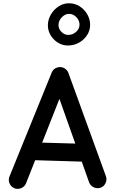

<svg xmlns="http://www.w3.org/2000/svg" viewBox="-20 -1115 712 1194"><path d="M67.4 54.7Q46.9 45.4 38.6 23.4Q30.3 1.5 39.6 -19L302.2 -665.5Q312 -687.5 335.4 -695.1Q358.9 -702.6 379.9 -690.9Q398.4 -680.2 404.8 -663.1L638.2 -20.5Q646.5 0.5 637.2 22Q627.9 43.5 606.9 51.8Q585.9 59.6 564.5 50.5Q543 41.5 534.7 20.5L488.3 -109.9L198.7 -118.7L141.1 26.9Q131.8 47.4 110.1 55.7Q88.4 64 67.4 54.7ZM349.6 -500 242.2 -228 448.2 -222.2ZM540.5 -960.4Q540.5 -925.3 521.2 -896Q502 -866.7 470.7 -849.4Q439.5 -832 402.3 -832Q369.1 -832 340.8 -849.4Q312.5 -866.7 295.2 -895.3Q277.8 -923.8 277.8 -957Q277.8 -993.2 296.4 -1024.7Q314.9 -1056.2 344.7 -1075.4Q374.5 -1094.7 408.7 -1094.7Q445.8 -1094.7 475.6 -1075.4Q505.4 -1056.2 522.9 -1025.6Q540.5 -995.1 540.5 -960.4ZM474.6 -961.4Q474.6 -987.3 455.1 -1008.1Q435.5 -1028.8 408.7 -1028.8Q385.3 -1028.8 364.5 -1007.6Q343.8 -986.3 343.8 -959Q343.8 -935.1 362.3 -916.5Q380.9 -897.9 404.3 -897.9Q433.1 -897.9 453.9 -917.5Q474.6 -937 474.6 -961.4Z"/></svg>

Font: Mikhak-FD SemiBold
Style: Regular
Weight: 600
Designer: Amin Abedi
Version: Version 3.2